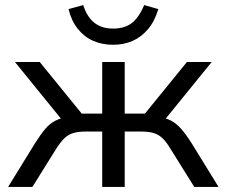

<svg xmlns="http://www.w3.org/2000/svg" viewBox="-20 -739 896 759"><path d="M12 0 118 -172Q140 -207 158.5 -229Q177 -251 200 -262.5Q223 -274 255 -277L234 -254L39 -494H137L303 -290H384V-494H473V-290H553L719 -494H817L622 -254L601 -277Q632 -274 653.5 -263.5Q675 -253 694.5 -231.5Q714 -210 738 -172L844 0H748L655 -149Q639 -176 624 -191Q609 -206 589 -212.5Q569 -219 538 -219H473V0H384V-219H319Q288 -219 268 -212.5Q248 -206 233 -191Q218 -176 201 -149L108 0ZM427 -562Q384 -562 348.5 -577.5Q313 -593 287.5 -625Q262 -657 251 -703L309 -719Q324 -672 353 -649Q382 -626 427 -626Q472 -626 500.5 -647.5Q529 -669 550 -719L606 -703Q591 -654 564.5 -623Q538 -592 503.5 -577Q469 -562 427 -562Z"/></svg>

Font: Nunito Sans 8pt
Style: Regular
Weight: 400
Version: Version 3.101;gftools[0.9.27]